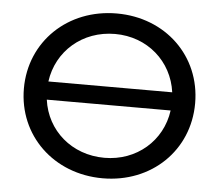

<svg xmlns="http://www.w3.org/2000/svg" viewBox="-51 -765 951 831"><g transform="rotate(5 424.0 -350.0)"><path d="M424 8C636 8 795 -145 795 -350C795 -555 636 -708 424 -708C211 -708 51 -554 51 -350C51 -146 211 8 424 8ZM154 -389C172 -522 282 -619 424 -619C565 -619 674 -522 692 -389ZM692 -310C674 -177 564 -81 424 -81C282 -81 172 -177 154 -310Z"/></g></svg>

Font: Malon Grotesk Med
Style: Regular
Weight: 500
Designer: Julieta Ulanovsky
Foundry: Julieta Ulanovsky
Version: Version 7.200